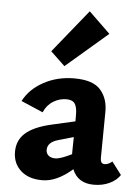

<svg xmlns="http://www.w3.org/2000/svg" viewBox="-53 -765 593 814"><g transform="rotate(5 244.0 -357.5)"><path d="M488 -43Q473 -20 443.5 -6Q414 8 377 8Q308 8 285 -50Q219 8 157 8Q99 8 65.5 -22.5Q32 -53 32 -102Q32 -151 66 -181.5Q100 -212 171 -229L276 -253V-282Q276 -313 266 -328Q256 -343 230 -343Q201 -343 174.5 -327Q148 -311 134 -279L41 -319Q68 -371 126 -402.5Q184 -434 256 -434Q336 -434 368 -397Q400 -360 399 -303L397 -107Q397 -83 415 -83Q431 -83 447 -97ZM274 -113V-126L275 -186L209 -167Q165 -154 165 -122Q165 -107 175.5 -98Q186 -89 204 -89Q226 -89 274 -113ZM148 -540 296 -723 387 -635 209 -482Z"/></g></svg>

Font: Ysabeau Ultrabold
Style: Regular
Weight: 800
Designer: Christian Thalmann (Catharsis Fonts)
Version: Version 0.003